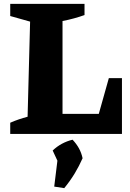

<svg xmlns="http://www.w3.org/2000/svg" viewBox="-20 -694 673 995"><path d="M544 -289H612V0H33V-58Q56 -68 78 -75.5Q100 -83 123 -89L136 -582L33 -611V-674H418V-616Q393 -607 364 -599Q335 -591 304 -585V-104H492ZM261 273 282 102 408 126Q390 167 367 205Q344 243 313 281ZM298 183 253 86Q275 65 301 51Q327 37 356 30Q376 51 389 74.5Q402 98 408 126Z"/></svg>

Font: Piazzolla Thin Black
Style: Regular
Weight: 900
Version: Version 2.005